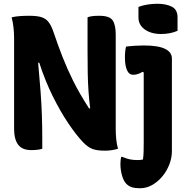

<svg xmlns="http://www.w3.org/2000/svg" viewBox="-20 -792 990 1022"><path d="M717 -755Q736 -763 763.5 -767.5Q791 -772 817 -772Q864 -772 894.5 -756.5Q925 -741 925 -700V-628Q886 -611 837 -611Q785 -611 751 -635Q717 -659 717 -699ZM205 0Q182 7 146 7Q99 7 77 -21.5Q55 -50 55 -107V-590Q55 -648 42 -700Q65 -705 87.5 -706.5Q110 -708 137 -708Q179 -708 202.5 -700Q226 -692 240.5 -672Q255 -652 267 -615Q289 -550 313 -488.5Q337 -427 370 -360.5Q403 -294 454 -215H460Q454 -263 451 -307.5Q448 -352 447 -402.5Q446 -453 446 -520V-700Q456 -704 470.5 -706Q485 -708 509 -708Q562 -708 579 -684.5Q596 -661 596 -608V-106Q596 -80 598.5 -53Q601 -26 608 0Q594 4 577 7Q560 10 538 10Q495 10 471 0.5Q447 -9 422 -35Q385 -74 343 -136.5Q301 -199 260.5 -280.5Q220 -362 189 -458H183Q191 -372 196 -304.5Q201 -237 203 -177Q205 -117 205 -55ZM745 -550Q822 -550 858.5 -532Q895 -514 895 -481V13Q895 48 881.5 83Q868 118 844.5 146.5Q821 175 790.5 192.5Q760 210 725 210Q700 210 683 205Q666 200 652 186Q638 172 629.5 142Q621 112 621 81Q621 59 625 43H631Q654 53 672.5 56.5Q691 60 713 60Q729 60 741 57Q744 37 744.5 12.5Q745 -12 745 -40V-406L739 -410Q714 -394 689 -394Q667 -394 656 -418.5Q645 -443 645 -486Q645 -522 651 -544Q674 -547 700 -548.5Q726 -550 745 -550Z"/></svg>

Font: Recursive Sn Csl St XBd
Style: Regular
Weight: 800
Version: Version 1.085;hotconv 1.1.0;makeotfexe 2.6.0; ttfautohint (v